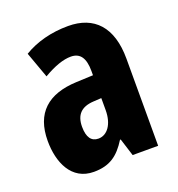

<svg xmlns="http://www.w3.org/2000/svg" viewBox="-109 -650 695 750"><g transform="rotate(-20 239.0 -275.0)"><path d="M255 -560C185 -560 121 -543 70 -512L109 -404C155 -431 193 -444 224 -444C263 -444 281 -417 281 -364V-346L211 -343C92 -338 27 -281 27 -165C27 -76 63 10 156 10C222 10 259 -17 294 -73H297L320 0H426V-362C426 -494 363 -560 255 -560ZM247 -249 281 -251V-201C281 -143 254 -106 217 -106C188 -106 172 -127 172 -171C172 -221 197 -246 247 -249Z"/></g></svg>

Font: Noto Sans Armenian ExtraCondensed ExtraBold
Style: Regular
Weight: 800
Width: 2
Designer: Monotype Design Team
Foundry: Monotype Imaging Inc.
Version: Version 2.008